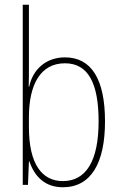

<svg xmlns="http://www.w3.org/2000/svg" viewBox="-20 -831 512 810"><path d="M102 -545V-811H76V-51H98L102 -150H104C126 -86 170 -41 245 -41C364 -41 423 -143 423 -319C423 -496 366 -589 254 -589C174 -589 118 -538 103 -465H101C102 -487 102 -520 102 -545ZM254 -564C352 -564 396 -480 396 -319C396 -150 342 -67 245 -67C157 -67 102 -139 102 -294V-336C102 -475 151 -564 254 -564Z"/></svg>

Font: Noto Sans Tamil UI Condensed Thin
Style: Regular
Weight: 100
Width: 3
Designer: Jelle Bosma - Monotype Design Team
Foundry: Monotype Imaging Inc.
Version: Version 2.004